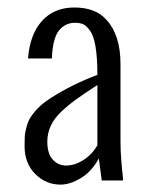

<svg xmlns="http://www.w3.org/2000/svg" viewBox="-20 -484 404 515"><path d="M241.2 -94.2V-255.9Q201.2 -230 184.1 -217.3Q163.6 -202.6 144 -184.1Q106.9 -148.9 106.9 -104Q106.9 -72.3 121.3 -56.2Q135.7 -40 157.2 -40Q180.7 -40 203.9 -54.9Q227.1 -69.8 241.2 -94.2ZM310.1 0H252.9L245.1 -59.1Q226.1 -23.9 196.8 -6.3Q168 11.2 142.1 11.2Q103.5 11.2 74.7 -17.1Q45.9 -45.9 45.9 -91.8Q45.9 -110.8 46.4 -117.2Q46.9 -128.4 51.3 -144Q55.7 -159.7 62 -169.4Q81.5 -199.7 118.7 -222.7Q172.9 -257.3 241.2 -283.2Q241.2 -376 221.2 -401.9Q212.4 -414.6 203.6 -418.7Q194.8 -422.9 181.2 -422.9Q158.7 -422.9 142.6 -407.2Q121.6 -387.7 119.1 -327.1H55.2Q60.1 -391.6 92.5 -427.7Q125 -463.9 179.2 -463.9Q237.3 -463.9 266.6 -429.7Q303.2 -389.2 303.2 -312V-106.9Q303.2 -79.6 305.2 -55.7Q307.6 -23.4 309.1 -15.1Z"/></svg>

Font: VL Oswald
Style: Light
Weight: 300
Designer: vernon adams
Foundry: vernon adams
Version: Version ; ttfautohint (v0.92.18-e454-dirty) -l 8 -r 50 -G 20